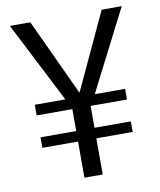

<svg xmlns="http://www.w3.org/2000/svg" viewBox="-80 -767 684 823"><g transform="rotate(-10 262.5 -356.0)"><path d="M270 -384.3 263.2 -369.6 256.3 -384.3 107.9 -703.6H19L192.9 -362.8L198.2 -352.1H186.5H65.4V-305.7H213.4H220.7V-298.3V-217.8V-210.4H213.4H65.4V-164.6H213.4H220.7V-157.2V-7.3H300.3V-157.2V-164.6H307.6H458.5V-210.4H307.6H300.3V-217.8V-298.3V-305.7H307.6H458.5V-352.1H338.4H326.7L332 -362.8L505.9 -703.6H418.5Z"/></g></svg>

Font: Shabnam FD Light
Style: Regular
Weight: 300
Foundry: DejaVu fonts team - Redesigned by Saber Rastikerdar - Based on Vazir font
Version: Version 5.00;October 20, 2019;FontCreator 12.0.0.2547 64-bit